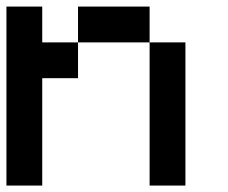

<svg xmlns="http://www.w3.org/2000/svg" viewBox="-20 -576 707 596"><path d="M111.1 -333.3V0H0V-555.6H111.1V-444.4H222.2V-333.3ZM555.6 0H444.4V-444.4H555.6ZM444.4 -444.4H222.2V-555.6H444.4Z"/></svg>

Font: Pixeloid Sans
Style: Regular
Weight: 400
Designer: GGBotNet
Foundry: GGBotNet
Version: 0.5